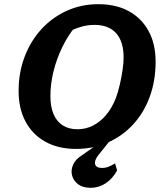

<svg xmlns="http://www.w3.org/2000/svg" viewBox="-20 -700 781 918"><path d="M343 12Q259 12 197.5 -22Q136 -56 102.5 -118Q69 -180 69 -265Q69 -354 98 -429.5Q127 -505 178.5 -561Q230 -617 299.5 -648.5Q369 -680 450 -680Q535 -680 596 -646.5Q657 -613 690.5 -551.5Q724 -490 724 -405Q724 -314 696 -237.5Q668 -161 617 -105.5Q566 -50 496.5 -19Q427 12 343 12ZM350 -82Q390 -82 424.5 -99.5Q459 -117 487 -150Q515 -183 534 -231Q544 -258 552.5 -294Q561 -330 566 -365.5Q571 -401 571 -425Q571 -501 535.5 -541Q500 -581 431 -581Q396 -581 361.5 -570Q327 -559 287 -538L341 -574Q304 -529 277 -473Q250 -417 235.5 -357.5Q221 -298 221 -241Q221 -190 236 -154.5Q251 -119 280 -100.5Q309 -82 350 -82ZM414 198Q376 198 353.5 181Q331 164 324.5 138.5Q318 113 330 86.5Q342 60 374 41L480 -34H511L450 42Q430 68 435 85.5Q440 103 468 103Q484 103 499.5 97Q515 91 530 81L540 115Q518 155 485 176.5Q452 198 414 198Z"/></svg>

Font: Piazzolla Thin ExtraBold
Style: Italic
Weight: 800
Italic angle: -11.3°
Version: Version 2.005